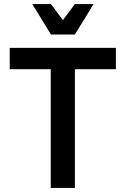

<svg xmlns="http://www.w3.org/2000/svg" viewBox="-20 -926 620 946"><path d="M28 -585V-690H551V-585H349V0H230V-585ZM441 -906 349 -756H231L139 -906H231L290 -827L349 -906Z"/></svg>

Font: Radio Canada Medium
Style: Regular
Weight: 500
Designer: Charles Daoud, Etienne Aubert Bonn, Alexandre Saumier Demers, Jacques Le Bailly
Foundry: Radio-Canada
Version: Version 2.104; ttfautohint (v1.8.4.7-5d5b);gftools[0.9.28.de